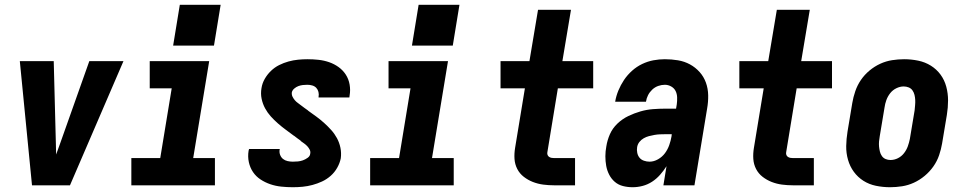

<svg xmlns="http://www.w3.org/2000/svg" viewBox="-20 -776 4040 804"><path d="M114 0 63 -520H205L214 -173Q214 -162 214.5 -151Q215 -140 215 -129Q219 -140 223 -151Q227 -162 231 -173L354 -520H497L273 0Z M530 0V-114H651L699 -406H607V-520H856L789 -114H880V0ZM705 -585 733 -756H904L876 -585Z M1206 8Q1182 8 1158 5.5Q1134 3 1112 -4.5Q1090 -12 1071 -24.5Q1052 -37 1039.5 -55.5Q1027 -74 1022 -97Q1017 -120 1021 -145Q1022 -147 1022 -148.5Q1022 -150 1023 -152H1152Q1152 -152 1151.5 -151Q1151 -150 1151 -150Q1149 -138 1153 -127.5Q1157 -117 1165 -110.5Q1173 -104 1184 -101.5Q1195 -99 1206 -99Q1217 -99 1227.5 -100Q1238 -101 1248 -104.5Q1258 -108 1268 -115Q1278 -122 1279 -132Q1281 -141 1277 -149Q1273 -157 1267 -163.5Q1261 -170 1254 -175Q1247 -180 1240 -185L1239 -186V-187Q1232 -192 1225 -197Q1218 -202 1212 -207L1210 -208Q1194 -220 1177 -232.5Q1160 -245 1144 -259Q1128 -273 1114 -288.5Q1100 -304 1090 -322.5Q1080 -341 1075.5 -362.5Q1071 -384 1075 -407Q1078 -427 1088.5 -445.5Q1099 -464 1114.5 -479Q1130 -494 1149 -503.5Q1168 -513 1188 -518.5Q1208 -524 1228 -526Q1248 -528 1267 -528Q1291 -528 1314 -525.5Q1337 -523 1358.5 -515.5Q1380 -508 1398 -495Q1416 -482 1428 -463.5Q1440 -445 1444 -422Q1448 -399 1444 -376Q1444 -374 1443.5 -372Q1443 -370 1443 -368H1314Q1314 -368 1314 -369Q1314 -370 1314 -370Q1316 -381 1313.5 -391Q1311 -401 1304.5 -408Q1298 -415 1288 -418Q1278 -421 1267 -421Q1258 -421 1248.5 -420Q1239 -419 1229.5 -415.5Q1220 -412 1212 -405Q1204 -398 1202 -389Q1201 -379 1205 -371Q1209 -363 1214.5 -356.5Q1220 -350 1227 -345Q1234 -340 1241 -334.5Q1248 -329 1255 -324Q1262 -319 1269 -314L1271 -312Q1288 -300 1305 -287.5Q1322 -275 1337.5 -261Q1353 -247 1367 -231.5Q1381 -216 1391 -197.5Q1401 -179 1405.5 -157.5Q1410 -136 1407 -113Q1403 -93 1392 -73.5Q1381 -54 1364.5 -39.5Q1348 -25 1328.5 -16Q1309 -7 1288.5 -1.5Q1268 4 1247.5 6Q1227 8 1206 8Z M1530 0V-114H1651L1699 -406H1607V-520H1856L1789 -114H1880V0ZM1705 -585 1733 -756H1904L1876 -585Z M2301 0Q2277 0 2254.5 -3Q2232 -6 2211.5 -14Q2191 -22 2173.5 -35.5Q2156 -49 2146 -68.5Q2136 -88 2134.5 -110.5Q2133 -133 2137 -157L2178 -406H2076V-520H2197L2233 -735H2371L2335 -520H2464V-406H2316L2272 -138Q2271 -132 2273 -127Q2275 -122 2279.5 -119Q2284 -116 2289.5 -115Q2295 -114 2301 -114H2388V0Z M2629 8Q2608 8 2588.5 3Q2569 -2 2554.5 -14.5Q2540 -27 2531 -44.5Q2522 -62 2518.5 -81.5Q2515 -101 2515 -121.5Q2515 -142 2519 -163Q2523 -189 2534 -214Q2545 -239 2565.5 -258.5Q2586 -278 2611 -290Q2636 -302 2662 -309.5Q2688 -317 2714.5 -319Q2741 -321 2766 -321H2811L2814 -339Q2816 -353 2815.5 -368Q2815 -383 2809 -395Q2803 -407 2790.5 -414Q2778 -421 2764 -421Q2750 -421 2736 -416Q2722 -411 2711 -400.5Q2700 -390 2693.5 -377Q2687 -364 2685 -350H2556Q2560 -374 2569.5 -397Q2579 -420 2593 -441Q2607 -462 2626.5 -479.5Q2646 -497 2669 -508Q2692 -519 2716 -523.5Q2740 -528 2764 -528Q2792 -528 2819 -523.5Q2846 -519 2869 -506.5Q2892 -494 2909.5 -474.5Q2927 -455 2936 -430Q2945 -405 2945.5 -377Q2946 -349 2941 -321L2888 0H2758L2771 -80Q2759 -61 2744 -44Q2729 -27 2710.5 -15Q2692 -3 2671 2.5Q2650 8 2629 8ZM2700 -99Q2718 -99 2735.5 -109Q2753 -119 2764.5 -134.5Q2776 -150 2782.5 -168.5Q2789 -187 2792 -205L2793 -214H2766Q2755 -214 2743.5 -213.5Q2732 -213 2720.5 -211Q2709 -209 2697.5 -206Q2686 -203 2675.5 -197Q2665 -191 2657.5 -181.5Q2650 -172 2648 -160Q2646 -148 2648.5 -136Q2651 -124 2658 -115.5Q2665 -107 2676.5 -103Q2688 -99 2700 -99Z M3301 0Q3277 0 3254.5 -3Q3232 -6 3211.5 -14Q3191 -22 3173.5 -35.5Q3156 -49 3146 -68.5Q3136 -88 3134.5 -110.5Q3133 -133 3137 -157L3178 -406H3076V-520H3197L3233 -735H3371L3335 -520H3464V-406H3316L3272 -138Q3271 -132 3273 -127Q3275 -122 3279.5 -119Q3284 -116 3289.5 -115Q3295 -114 3301 -114H3388V0Z M3707 8Q3707 8 3707 8Q3707 8 3707 8Q3677 8 3648 2Q3619 -4 3595.5 -19Q3572 -34 3555.5 -56.5Q3539 -79 3531 -107Q3523 -135 3523.5 -164.5Q3524 -194 3529 -225L3549 -345Q3553 -369 3561.5 -394Q3570 -419 3585 -441Q3600 -463 3621 -480.5Q3642 -498 3666 -509Q3690 -520 3715.5 -524Q3741 -528 3766 -528Q3766 -528 3766 -528Q3766 -528 3766 -528Q3796 -528 3825 -522Q3854 -516 3878 -501Q3902 -486 3918.5 -463.5Q3935 -441 3942.5 -413Q3950 -385 3950 -355.5Q3950 -326 3945 -295L3925 -175Q3921 -151 3912.5 -126Q3904 -101 3888.5 -79Q3873 -57 3852 -39.5Q3831 -22 3807 -11Q3783 0 3757.5 4Q3732 8 3707 8ZM3709 -106Q3725 -106 3740 -113.5Q3755 -121 3765.5 -134.5Q3776 -148 3781.5 -163.5Q3787 -179 3790 -194L3810 -314Q3811 -325 3812 -336Q3813 -347 3812.5 -357.5Q3812 -368 3809.5 -378.5Q3807 -389 3801 -397.5Q3795 -406 3785 -410Q3775 -414 3764 -414Q3749 -414 3733.5 -406.5Q3718 -399 3707.5 -385.5Q3697 -372 3691.5 -356.5Q3686 -341 3684 -326L3664 -206Q3662 -195 3661 -184Q3660 -173 3661 -162.5Q3662 -152 3664.5 -141.5Q3667 -131 3673 -122.5Q3679 -114 3688.5 -110Q3698 -106 3709 -106Z"/></svg>

Font: Iosevka SS04 Heavy Oblique
Style: Regular
Weight: 900
Italic angle: -9°
Monospace: yes
Designer: Belleve Invis
Foundry: Belleve Invis
Version: Version 19.0.0; ttfautohint (v1.8.4)